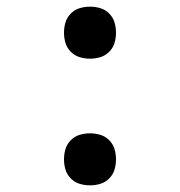

<svg xmlns="http://www.w3.org/2000/svg" viewBox="-20 -548 540 576"><path d="M250 8Q234 8 219 3.5Q204 -1 192.5 -12.5Q181 -24 176.5 -39Q172 -54 172 -70Q172 -86 176.5 -101Q181 -116 192.5 -127.5Q204 -139 219 -143.5Q234 -148 250 -148Q266 -148 281 -143.5Q296 -139 307.5 -127.5Q319 -116 323.5 -101Q328 -86 328 -70Q328 -54 323.5 -39Q319 -24 307.5 -12.5Q296 -1 281 3.5Q266 8 250 8ZM250 -372Q234 -372 219 -376.5Q204 -381 192.5 -392.5Q181 -404 176.5 -419Q172 -434 172 -450Q172 -466 176.5 -481Q181 -496 192.5 -507.5Q204 -519 219 -523.5Q234 -528 250 -528Q266 -528 281 -523.5Q296 -519 307.5 -507.5Q319 -496 323.5 -481Q328 -466 328 -450Q328 -434 323.5 -419Q319 -404 307.5 -392.5Q296 -381 281 -376.5Q266 -372 250 -372Z"/></svg>

Font: HulyMono
Style: Regular
Weight: 400
Monospace: yes
Designer: Belleve Invis
Foundry: Belleve Invis
Version: Version 33.2.5; ttfautohint (v1.8.4)